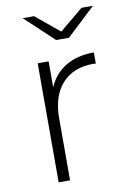

<svg xmlns="http://www.w3.org/2000/svg" viewBox="-83 -777 560 829"><g transform="rotate(-10 197.0 -362.5)"><path d="M106 -522H154V-408Q178 -465 229 -495.5Q280 -526 353 -526V-477L341 -478Q254 -478 205 -423.5Q156 -369 156 -272V0H106ZM76 -725H126L230 -639L334 -725H384L258 -607H202Z"/></g></svg>

Font: Goldbeck Next Light
Style: Regular
Weight: 300
Designer: Julieta Ulanovsky
Foundry: Julieta Ulanovsky
Version: Version 7.200